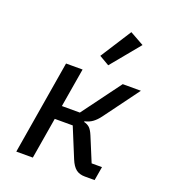

<svg xmlns="http://www.w3.org/2000/svg" viewBox="-142 -889 883 993"><g transform="rotate(20 300.0 -392.0)"><path d="M148 -516H239L203 -302H302L460 -516H560L418 -323Q401 -300 382.5 -286.5Q364 -273 340 -268L339 -264Q357 -260 369.5 -249Q382 -238 394 -209L449 -76H506L493 0H439Q409 0 390 -15Q371 -30 357 -64L290 -227H191L153 0H62ZM356 -582 301 -614 410 -784 487 -741Z"/></g></svg>

Font: IBM Plex Mono Text
Style: Italic
Weight: 450
Italic angle: -9°
Monospace: yes
Designer: Mike Abbink, Paul van der Laan, Pieter van Rosmalen
Foundry: Bold Monday
Version: Version 2.1